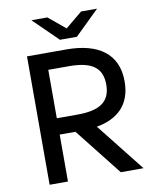

<svg xmlns="http://www.w3.org/2000/svg" viewBox="-95 -959 832 1031"><g transform="rotate(-10 320.5 -443.5)"><path d="M91 0H191V-256H277L479 0H603L395 -263C514 -284 584 -353 584 -477C584 -629 478 -700 306 -700H91ZM303 -345H191V-609H303C422 -609 484 -574 484 -477C484 -381 422 -345 303 -345ZM281 -757H373L506 -887H419L327 -811L235 -887H148Z"/></g></svg>

Font: Chess Sans Medium
Style: Regular
Weight: 500
Designer: Wolf Bōese
Foundry: Wolf Bōese
Version: Version 7.223;Glyphs 3.3 (3306)